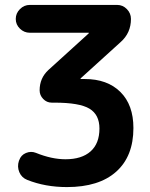

<svg xmlns="http://www.w3.org/2000/svg" viewBox="-20 -750 611 780"><path d="M101 -617Q78 -617 61 -633.5Q44 -650 44 -673Q44 -696 61 -713Q78 -730 101 -730H456Q479 -730 495.5 -713Q512 -696 512 -673Q512 -616 470 -579L308 -432Q307 -431 307 -430Q307 -429 308 -429H324Q416 -429 469 -376.5Q522 -324 522 -230Q522 -115 452 -52.5Q382 10 252 10Q164 10 91 -19Q68 -28 58.5 -50.5Q49 -73 57 -97L58 -99Q65 -120 85.5 -128.5Q106 -137 126 -129Q190 -103 246 -103Q312 -103 348 -135Q384 -167 384 -228Q384 -284 343.5 -308.5Q303 -333 201 -333H190Q170 -333 155.5 -348Q141 -363 141 -383Q141 -433 177 -466L340 -614Q341 -615 341 -616Q341 -617 340 -617Z"/></svg>

Font: Rounded Mplus 1c Bold
Style: Bold
Weight: 700
Version: Version 1.059.20150529